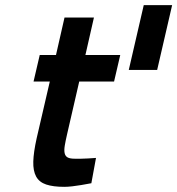

<svg xmlns="http://www.w3.org/2000/svg" viewBox="-20 -712 687 744"><path d="M287 -396 240 -192Q234 -166 231 -148Q228 -130 230.5 -118.5Q233 -107 242 -102Q251 -97 270 -97Q281 -97 294.5 -97Q308 -97 321 -98Q336 -99 352 -100L334 -2Q314 2 295 5Q278 8 260 10Q242 12 229 12Q186 12 159 3Q132 -6 120 -28Q108 -50 109 -86Q110 -122 122 -176L173 -396H110L134 -499H197L230 -644H344L311 -499H446L422 -396ZM589 -441H479L537 -692H647Z"/></svg>

Font: Panefresco 800wt
Style: Italic
Weight: 800
Foundry: Campivisivi & Chank Co
Version: Version 1.001